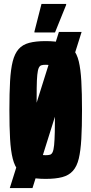

<svg xmlns="http://www.w3.org/2000/svg" viewBox="-20 -906 467 981"><path d="M30 55 281 -743H397L146 55ZM213 8Q163 8 129 -1Q95 -10 75 -33Q55 -56 45 -95.5Q35 -135 31.5 -196Q28 -257 28 -344Q28 -431 31.5 -492Q35 -553 45 -592.5Q55 -632 75 -655Q95 -678 129 -687Q163 -696 213 -696Q264 -696 298 -687Q332 -678 352.5 -655Q373 -632 382.5 -592.5Q392 -553 395.5 -492Q399 -431 399 -344Q399 -257 395.5 -196Q392 -135 382.5 -95.5Q373 -56 352.5 -33Q332 -10 298 -1Q264 8 213 8ZM213 -113Q227 -113 235.5 -115.5Q244 -118 249 -129Q254 -140 256.5 -164.5Q259 -189 260 -233Q261 -277 261 -344Q261 -411 260 -455Q259 -499 256.5 -523.5Q254 -548 249 -559Q244 -570 235.5 -572.5Q227 -575 213 -575Q200 -575 191.5 -572.5Q183 -570 178 -559Q173 -548 170.5 -523.5Q168 -499 167.5 -455.5Q167 -412 167 -344Q167 -277 167.5 -233Q168 -189 170.5 -164.5Q173 -140 178 -129Q183 -118 191.5 -115.5Q200 -113 213 -113ZM156 -740V-745L192 -886H318V-881L261 -740Z"/></svg>

Font: Saira ExtraCondensed ExtraBold
Style: Regular
Weight: 800
Width: 2
Designer: Hector Gatti with collaboration of the Omnibus-Type team
Foundry: Omnibus-Type
Version: Version 1.101